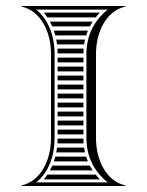

<svg xmlns="http://www.w3.org/2000/svg" viewBox="-20 -620 490 640"><path d="M172 -202H258V-218H172ZM172 -188V-172H258V-188ZM172 -428V-412H258V-428ZM172 -398V-382H258V-398ZM172 -368V-352H258V-368ZM172 -338V-322H258V-338ZM172 -308V-292H258V-308ZM172 -278V-262H258V-278ZM172 -248V-232H258V-248ZM137.9 -562H299.1C303.4 -567.5 308.1 -572.9 313.1 -578H125.6C130 -572.9 134.1 -567.6 137.9 -562ZM146.4 -548C149.3 -542.8 151.8 -537.5 154.2 -532H279.7C282.5 -537.5 285.6 -542.8 289 -548ZM159.6 -518C161.4 -512.8 163 -507.4 164.4 -502H267.3C269 -507.4 270.9 -512.8 273.1 -518ZM167.5 -488C168.5 -482.7 169.4 -477.4 170.1 -472H260.4C261.2 -477.4 262.2 -482.8 263.4 -488ZM171.4 -458C171.8 -452.7 172 -447.4 172 -442H258C258.1 -447.4 258.3 -452.7 258.7 -458ZM272.9 -82C270.7 -87.2 268.8 -92.6 267.1 -98H164.4C163 -92.6 161.4 -87.2 159.6 -82ZM279.5 -68H154.3C151.9 -62.5 149.3 -57.2 146.5 -52H288.9C285.5 -57.2 282.3 -62.5 279.5 -68ZM299 -38H138C134.2 -32.4 130.1 -27 125.7 -22H313.1C308.1 -27.2 303.4 -32.5 299 -38ZM258 -158H172C172 -152.6 171.8 -147.3 171.4 -142H258.7C258.3 -147.3 258.1 -152.6 258 -158ZM260.3 -128H170.1C169.4 -122.6 168.6 -117.3 167.5 -112H263.3C262.1 -117.2 261.1 -122.6 260.3 -128ZM162 -160V-440C162 -500.8 140.1 -557 100.6 -588H339.4C292.4 -551.2 268 -499.9 268 -440V-160C268 -100.1 292.4 -48.8 339.4 -12H100.6C141.2 -43.8 162 -99.7 162 -160ZM150 -160C150 -82.9 113.7 -15.5 52 -2V0H398V-2C336.3 -15.5 300 -82.9 300 -160V-440C300 -517.1 336.3 -584.5 398 -598V-600H52V-598C113.7 -584.5 150 -517.1 150 -440Z"/></svg>

Font: SortefaxS02
Style: Medium
Weight: 500
Designer: gluk
Foundry: gluk
Version: Version 0.261